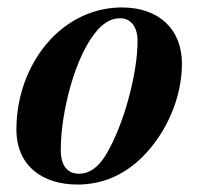

<svg xmlns="http://www.w3.org/2000/svg" viewBox="-20 -482 540 515"><path d="M468 -311C468 -403 407 -462 307 -462C239 -462 175 -435 124 -385C64 -326 24 -235 24 -135C24 -37 94 13 188 13C255 13 314 -13 363 -62C424 -123 468 -217 468 -311ZM349 -372C349 -285 312 -145 263 -65C242 -31 218 -16 192 -16C162 -16 143 -36 143 -80C143 -182 182 -335 242 -402C261 -423 281 -433 302 -433C331 -433 349 -410 349 -372Z"/></svg>

Font: XITS
Style: Bold Italic
Weight: 700
Italic angle: -16.33°
Designer: MicroPress Inc., with final additions and corrections provided by Coen Hoffman, Elsevier (retired)
Version: Version 1.105